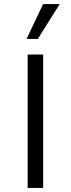

<svg xmlns="http://www.w3.org/2000/svg" viewBox="-20 -927 349 947"><path d="M116.4 0V-658H192.8V0ZM111 -735.1 192.8 -907H274.5L166.6 -735.1Z"/></svg>

Font: Ysabeau
Style: Bold
Weight: 700
Designer: Christian Thalmann (Catharsis Fonts)
Version: Version 2.000;gftools[0.9.27.dev2+g8671c4b]